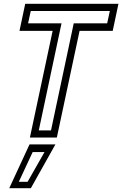

<svg xmlns="http://www.w3.org/2000/svg" viewBox="-20 -720 640 1005"><path d="M136.5 0 255.5 -558.5H82L112 -700H600L570 -558.5H396.5L277.5 0ZM183 -37.5H247L366 -598H541L555 -662.5H141L127 -598H302ZM28.5 265 134.5 36H270L141.5 265ZM78.5 231.5H124.5L213 76H151Z"/></svg>

Font: Tourney
Style: Italic
Weight: 400
Italic angle: -12°
Version: Version 1.015